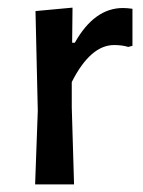

<svg xmlns="http://www.w3.org/2000/svg" viewBox="-20 -483 374 503"><path d="M170 -463 169 -371H176Q227 -462 302 -462Q313 -462 327 -460V-363L316 -360Q300 -365 279 -365Q217 -365 168 -268V-202L174 0H72L79 -193L73 -454Z"/></svg>

Font: Alegreya Sans Medium
Style: Regular
Weight: 500
Designer: Juan Pablo del Peral
Foundry: Huerta Tipografica
Version: Version 2.007